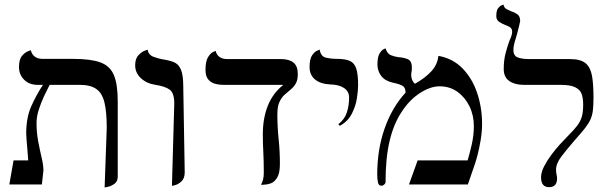

<svg xmlns="http://www.w3.org/2000/svg" viewBox="-20 -811 2695 844"><path d="M439.9 13.2 449.2 -248Q449.2 -318.8 439.2 -360.4Q429.2 -401.9 403.3 -419.9Q377.4 -438 330.6 -438H198.2Q187.5 -417.5 173.8 -388.4Q160.2 -359.4 150.4 -328.6Q140.6 -297.9 140.6 -271Q140.6 -227.5 148.2 -188Q155.8 -148.4 163.3 -116.7Q170.9 -85 170.9 -61.5L164.1 0H21L39.6 -106H104Q103 -125.5 100.6 -150.6Q98.1 -175.8 96.7 -197.5Q95.2 -219.2 95.2 -224.6Q95.2 -294.4 117.9 -345Q140.6 -395.5 168.9 -438H145.5Q108.4 -438 85.9 -460.7Q63.5 -483.4 63.5 -516.1Q63.5 -550.3 76.7 -565.4Q89.8 -580.6 102.5 -585.4Q115.2 -590.3 115.2 -590.3Q125.5 -552.2 167.5 -552.2H301.3Q378.4 -552.2 420.9 -536.9Q463.4 -521.5 480.5 -481.2Q497.6 -440.9 497.6 -364.7V-35.2Q497.6 -13.2 482.9 -2.9Q468.3 7.3 454.1 10.3Q439.9 13.2 439.9 13.2Z M735.8 6.3 746.1 -356Q746.1 -401.9 726.1 -416.7Q706.1 -431.6 663.6 -438Q624.5 -443.8 599.4 -467.3Q574.2 -490.7 574.2 -523.9Q574.2 -553.2 588.4 -568.1Q602.5 -583 615.7 -587.9Q628.9 -592.8 628.9 -592.8Q632.8 -569.3 655 -561.3Q677.2 -553.2 694.3 -550.3Q724.1 -545.9 744.1 -537.8Q764.2 -529.8 774.9 -506.1Q785.6 -482.4 785.6 -430.2L792 -53.7Q792 -27.3 778.1 -14.2Q764.2 -1 750 2.7Q735.8 6.3 735.8 6.3Z M1199.2 -308.6Q1199.2 -252.9 1204.8 -199.7Q1210.4 -146.5 1210.4 -89.8Q1210.4 -48.8 1197.8 -29.1Q1185.1 -9.3 1168.2 -4.2Q1151.4 1 1138.7 1H1127Q1139.6 -18.1 1139.6 -51.8Q1139.6 -102.1 1137.5 -141.6Q1135.3 -181.2 1135.3 -219.2Q1135.3 -291.5 1157.5 -346.7Q1179.7 -401.9 1225.6 -438H962.4Q883.3 -438 883.3 -502.4Q883.3 -542 894.5 -559.8Q905.8 -577.6 916.7 -582.5Q927.7 -587.4 927.7 -587.4Q937 -551.3 979.5 -551.3H1215.3Q1251 -551.3 1270 -535.9Q1289.1 -520.5 1289.1 -485.4Q1289.1 -459 1280 -443.6Q1271 -428.2 1257.8 -417.5Q1244.6 -406.7 1231 -394.5Q1217.3 -382.3 1208.3 -362.5Q1199.2 -342.8 1199.2 -308.6Z M1473.6 -257.8 1467.3 -265.1Q1494.6 -286.1 1504.6 -316.4Q1514.6 -346.7 1514.6 -382.3Q1514.6 -409.2 1492.4 -424.1Q1470.2 -439 1431.2 -439.9Q1388.7 -441.9 1364.7 -461.7Q1340.8 -481.4 1340.8 -516.1Q1340.8 -552.2 1352.1 -568.1Q1363.3 -584 1374.3 -588.4Q1385.3 -592.8 1385.3 -592.8Q1390.1 -562.5 1413.3 -557.4Q1436.5 -552.2 1460.9 -552.2Q1497.6 -552.2 1517.8 -543.2Q1538.1 -534.2 1546.1 -509.3Q1554.2 -484.4 1554.2 -436Q1554.2 -413.6 1548.8 -378.7Q1543.5 -343.8 1526.1 -310.3Q1508.8 -276.9 1473.6 -257.8Z M1907.2 -565.4Q1970.7 -554.2 2013.7 -509.8Q2056.6 -465.3 2077.9 -401.1Q2099.1 -336.9 2099.1 -267.1Q2099.1 -232.4 2092.8 -194.6Q2086.4 -156.7 2078.9 -128.4Q2071.3 -100.1 2066.9 -87.9L2036.6 0H1777.8L1815.9 -106H2035.6Q2043.9 -133.3 2053.5 -174.8Q2063 -216.3 2063 -255.9Q2063 -304.2 2043.7 -343.8Q2024.4 -383.3 1990.7 -407.5Q1957 -431.6 1912.1 -431.6Q1872.1 -431.6 1825.9 -401.9Q1779.8 -372.1 1746.1 -319.8Q1710.9 -268.1 1692.9 -192.4Q1674.8 -116.7 1674.8 -9.3Q1674.8 -5.4 1669.2 0Q1663.6 5.4 1656.2 5.4Q1645 5.4 1641.6 -8.5Q1638.2 -22.5 1638.2 -44.4Q1638.2 -152.8 1670.4 -245.4Q1702.6 -337.9 1762.7 -403.8Q1762.7 -424.8 1751 -432.9Q1739.3 -440.9 1704.6 -448.2Q1671.4 -456.1 1655.3 -477.8Q1639.2 -499.5 1639.2 -526.9Q1639.2 -560.5 1648.2 -575.4Q1657.2 -590.3 1666 -594.5Q1674.8 -598.6 1674.8 -598.6Q1681.6 -574.7 1699 -568.1Q1716.3 -561.5 1731.9 -559.6Q1752.4 -558.6 1771.5 -551.3Q1790.5 -543.9 1790.5 -514.2Q1790.5 -500.5 1789.1 -495.6Q1787.6 -490.7 1787.6 -480.5Q1787.6 -469.2 1792.2 -458.7Q1796.9 -448.2 1804.2 -442.9Q1847.7 -467.3 1875.2 -496.6Q1902.8 -525.9 1907.2 -565.4Z M2236.8 -591.8Q2236.8 -565.4 2256.6 -558.3Q2276.4 -551.3 2305.7 -551.3H2485.8Q2532.2 -551.3 2554 -533.2Q2575.7 -515.1 2582.3 -478Q2588.9 -440.9 2588.9 -382.3Q2588.9 -347.7 2586.2 -325.4Q2583.5 -303.2 2575 -284.7Q2566.4 -266.1 2549.8 -245.4Q2533.2 -224.6 2504.9 -192.9Q2471.2 -153.8 2447.8 -123Q2424.3 -92.3 2424.3 -64.9Q2424.3 -52.7 2426.5 -43.9Q2428.7 -35.2 2428.7 -26.4Q2428.7 11.7 2393.6 11.7Q2358.4 11.7 2358.4 -31.7Q2358.4 -53.7 2371.8 -79.8Q2385.3 -106 2404.3 -131.3Q2423.3 -156.7 2442.9 -178Q2462.4 -199.2 2476.6 -213.4Q2502.9 -239.7 2517.1 -258.3Q2531.2 -276.9 2537.4 -297.4Q2543.5 -317.9 2543.5 -352.1Q2543.5 -378.4 2536.9 -397.5Q2530.3 -416.5 2509 -427.2Q2487.8 -438 2444.3 -438H2282.2Q2243.2 -438 2218.8 -454.8Q2194.3 -471.7 2194.3 -507.8Q2194.3 -545.9 2202.4 -576.7Q2210.4 -607.4 2219.7 -632.8Q2224.1 -641.1 2227.8 -652.3Q2231.4 -663.6 2231.4 -670.9Q2231.4 -686 2220 -692.4Q2208.5 -698.7 2197.8 -702.6Q2188 -706.1 2174.8 -714.6Q2161.6 -723.1 2161.6 -740.2Q2161.6 -764.6 2169.4 -774.7Q2177.2 -784.7 2185.3 -787.8Q2193.4 -791 2193.4 -791Q2195.3 -776.9 2207 -770.8Q2218.8 -764.6 2225.1 -762.2Q2239.7 -757.8 2253.2 -749Q2266.6 -740.2 2266.6 -718.8Q2266.6 -717.3 2262.5 -699.5Q2258.3 -681.6 2253.2 -662.6Q2248 -643.6 2246.1 -638.2Q2242.2 -627.4 2239.5 -614.3Q2236.8 -601.1 2236.8 -591.8Z"/></svg>

Font: Kurinto Seri
Style: Regular
Weight: 400
Designer: Kurinto was developed by Clint Goss from a range of fonts that are compatible with the SIL Open Font License Version 1.1
Foundry: Clinton F. Goss
Version: Version 2.196; July 25, 2020